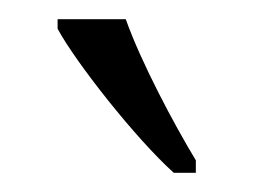

<svg xmlns="http://www.w3.org/2000/svg" viewBox="-20 -786 264 200"><path d="M161 -606H184V-619C161 -657 127 -721 111 -766H40V-756C59 -721 121 -642 161 -606Z"/></svg>

Font: Noto Serif Devanagari ExtraCondensed Light
Style: Regular
Weight: 300
Width: 2
Designer: Universal Thirst, Indian Type Foundry and the Monotype Design Team
Foundry: Monotype Imaging Inc.
Version: Version 2.004